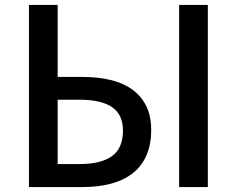

<svg xmlns="http://www.w3.org/2000/svg" viewBox="-20 -756 957 776"><path d="M97 -736H213V-445H314Q375 -445 426 -433Q477 -421 513.5 -395Q550 -369 570.5 -328.5Q591 -288 591 -231Q591 -170 571 -126Q551 -82 514 -54Q477 -26 426.5 -13Q376 0 314 0H97ZM820 -736V0H704V-736ZM213 -93H303Q388 -93 432.5 -125Q477 -157 477 -228Q477 -293 433 -323Q389 -353 300 -353H213Z"/></svg>

Font: Kinto Sans Med
Style: Regular
Weight: 500
Designer: Authors: Ryoko NISHIZUKA  (kana & ideographs); Paul D. Hunt (Latin, Greek & Cyrillic); Wenlong ZHANG  (bopomofo); Sandol
Foundry: Adobe Systems Incorporated, ookami Inc.
Version: Version 0.001